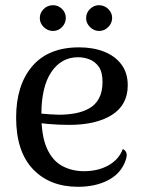

<svg xmlns="http://www.w3.org/2000/svg" viewBox="-20 -705 554 738"><path d="M280 13Q171 13 106.5 -55Q42 -123 42 -253Q42 -378 104 -450.5Q166 -523 284 -523Q338 -523 380 -506.5Q422 -490 446.5 -457.5Q471 -425 471 -377Q471 -302 410.5 -263.5Q350 -225 246 -225Q205 -225 165.5 -228.5Q126 -232 84 -241L86 -275Q111 -271 142 -268Q173 -265 206 -264Q239 -264 269 -269.5Q299 -275 323 -288.5Q347 -302 360.5 -327Q374 -352 374 -390Q374 -428 360 -448Q346 -468 324.5 -476.5Q303 -485 280 -485Q216 -485 177.5 -428.5Q139 -372 139 -264Q139 -183 160 -135.5Q181 -88 218.5 -67.5Q256 -47 303 -47Q357 -47 397 -69.5Q437 -92 452 -132Q462 -128 466 -117Q470 -106 460 -81Q441 -35 393 -11Q345 13 280 13ZM184 -586Q163 -586 148 -601Q133 -616 133 -635Q133 -656 148 -670.5Q163 -685 184 -685Q204 -685 218.5 -670.5Q233 -656 233 -636Q233 -616 218.5 -601Q204 -586 184 -586ZM361 -586Q341 -586 326 -601Q311 -616 311 -635Q311 -656 326 -670.5Q341 -685 360 -685Q381 -685 396 -670.5Q411 -656 411 -636Q411 -616 396 -601Q381 -586 361 -586Z"/></svg>

Font: Arima Thin Medium
Style: Regular
Weight: 500
Version: Version 1.100